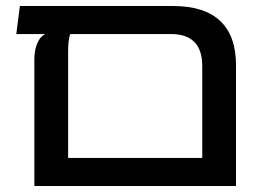

<svg xmlns="http://www.w3.org/2000/svg" viewBox="-20 -617 846 637"><path d="M555 -597Q658 -597 710.5 -547.5Q763 -498 763 -401V0H94V-423Q94 -435 97 -451Q100 -467 108 -482Q116 -497 130 -504H34L46 -597ZM651 -93V-398Q651 -451 625 -477.5Q599 -504 548 -504H213Q209 -493 207.5 -477.5Q206 -462 206 -447V-93Z"/></svg>

Font: Noto Sans Hebrew Thin Medium
Style: Regular
Weight: 500
Version: Version 3.001